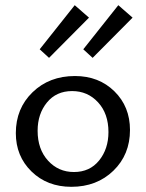

<svg xmlns="http://www.w3.org/2000/svg" viewBox="-20 -715 563 740"><path d="M169 -492 133 -525 268 -695 323 -647ZM337 -492 301 -525 436 -695 491 -647ZM255 5Q162 5 101.5 -54Q41 -113 41 -202Q41 -297 105.5 -359.5Q170 -422 269 -422Q361 -422 421 -363Q481 -304 481 -214Q481 -119 417 -57Q353 5 255 5ZM265 -52Q326 -52 362 -96.5Q398 -141 398 -206Q398 -277 358 -320.5Q318 -364 258 -364Q197 -364 161 -320Q125 -276 125 -211Q125 -140 165 -96Q205 -52 265 -52Z"/></svg>

Font: EauTest Medium
Style: Regular
Weight: 500
Designer: Christian Thalmann (Catharsis Fonts)
Version: Version 0.001;PS 000.001;hotconv 1.0.88;makeotf.lib2.5.64775